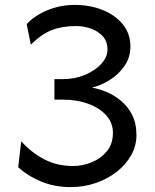

<svg xmlns="http://www.w3.org/2000/svg" viewBox="-20 -745 626 777"><path d="M200.2 -424.8H234.4Q283.2 -424.8 324.2 -442.1Q365.2 -459.5 390.1 -486.8Q415 -514.2 415 -544.4Q415 -577.6 395.5 -598.6Q376 -619.6 346.9 -629.6Q317.9 -639.6 288.1 -639.6Q231.9 -639.6 189.2 -623Q146.5 -606.4 105 -564L87.9 -647Q117.2 -680.2 169.7 -702.6Q222.2 -725.1 283.2 -725.1Q343.8 -725.1 394.8 -704.8Q445.8 -684.6 476.8 -646.7Q507.8 -608.9 507.8 -556.6Q507.8 -512.2 483.2 -477.3Q458.5 -442.4 422.4 -420.2Q386.2 -397.9 351.6 -390.6Q377.4 -386.2 408.7 -373.8Q439.9 -361.3 468 -338.6Q496.1 -315.9 514.2 -281.2Q532.2 -246.6 532.2 -197.8Q532.2 -154.8 510.7 -116.7Q489.3 -78.6 452.1 -49.6Q415 -20.5 366.9 -4.2Q318.8 12.2 266.1 12.2Q201.2 12.2 146.7 -10.3Q92.3 -32.7 53.7 -68.4L65.9 -173.3Q106 -128.4 158 -100.8Q210 -73.2 275.9 -73.2Q313.5 -73.2 350.6 -88.1Q387.7 -103 412.4 -132.8Q437 -162.6 437 -207.5Q437 -247.6 410.4 -277.6Q383.8 -307.6 337.9 -324.7Q292 -341.8 234.4 -341.8H200.2Z"/></svg>

Font: Andika LitF DSA DSG
Style: Regular
Weight: 400
Designer: Victor Gaultney, Annie Olsen, Julie Remington, Don Collingsworth, Eric Hays, Becca Hirsbrunner
Foundry: SIL International
Version: Version 6.200 ; LitF DSA DSG; ttfautohint (v1.8.3.10-c5d8)